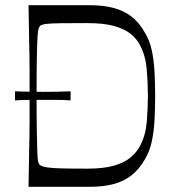

<svg xmlns="http://www.w3.org/2000/svg" viewBox="-20 -720 670 740"><path d="M90 0Q91 -72 92 -118Q93 -164 93.5 -194.5Q94 -225 94 -247.5Q94 -270 94 -293.5Q94 -317 94 -350Q94 -383 94 -406.5Q94 -430 94 -452.5Q94 -475 93.5 -505.5Q93 -536 92 -582Q91 -628 90 -700H325Q378 -700 417.5 -689.5Q457 -679 486.5 -656.5Q516 -634 538 -595Q557 -564 565 -526Q573 -488 575.5 -444.5Q578 -401 578 -350Q578 -299 575.5 -255.5Q573 -212 565 -174.5Q557 -137 538 -105Q516 -67 486.5 -44Q457 -21 417.5 -10.5Q378 0 325 0ZM316 -70Q379 -70 419 -81.5Q459 -93 483 -113Q507 -133 520 -158Q541 -198 545.5 -248.5Q550 -299 550 -350Q550 -402 545.5 -453.5Q541 -505 520 -545Q507 -571 483 -590Q459 -609 419 -620Q379 -631 316 -631Q252 -631 214.5 -630.5Q177 -630 159.5 -628Q142 -626 135 -621Q132 -618 129 -610Q126 -602 124.5 -576.5Q123 -551 122 -497.5Q121 -444 121 -350Q121 -259 122 -206.5Q123 -154 124 -129Q125 -104 127.5 -95.5Q130 -87 134 -84Q142 -78 160.5 -75Q179 -72 216 -71Q253 -70 316 -70ZM38 -333V-368Q65 -367 91.5 -366.5Q118 -366 144 -366Q172 -366 199 -366.5Q226 -367 252 -368V-333Q226 -335 199 -335Q172 -335 144 -335Q118 -335 91.5 -335Q65 -335 38 -333Z"/></svg>

Font: Ojuju ExtraLight
Style: Regular
Weight: 400
Version: Version 1.000